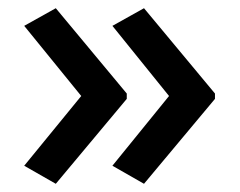

<svg xmlns="http://www.w3.org/2000/svg" viewBox="-20 -501 584 468"><path d="M504 -260 331 -53 254 -97 392 -267 254 -438 331 -481 504 -273ZM289 -260 116 -53 39 -97 178 -267 39 -438 116 -481 289 -273Z"/></svg>

Font: Noto Sans Sora Sompeng Medium
Style: Regular
Weight: 500
Designer: Monotype Design Team. David Williams.
Foundry: Monotype Imaging Inc.
Version: Version 2.101; ttfautohint (v1.8.4.7-5d5b)